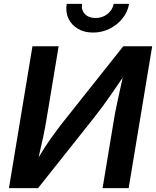

<svg xmlns="http://www.w3.org/2000/svg" viewBox="-20 -965 801 985"><path d="M640.1 0H506.3L565.9 -359.4Q570.8 -389.6 582.5 -443.8Q594.2 -498 609.4 -566.9Q577.1 -519.5 552.7 -484.1Q528.3 -448.7 506.3 -418.9Q484.4 -389.2 460.4 -358.9L175.3 0H25.9L146.5 -727.5H280.8L217.8 -348.1Q212.4 -314.5 201.7 -262.9Q190.9 -211.4 178.2 -158.2Q211.9 -214.4 242.2 -256.6Q272.5 -298.8 295.9 -329.1L612.3 -727.5H760.7ZM457.5 -797.9Q412.1 -797.9 379.2 -817.6Q346.2 -837.4 330.8 -870.6Q315.4 -903.8 322.3 -945.3H400.9Q396 -913.6 415.5 -893.1Q435.1 -872.6 470.2 -872.6Q504.9 -872.6 531.2 -893.1Q557.6 -913.6 563 -945.3H642.1Q635.3 -903.8 608.6 -870.6Q582 -837.4 542.5 -817.6Q502.9 -797.9 457.5 -797.9Z"/></svg>

Font: Inter Semi Bold
Style: Italic
Weight: 600
Italic angle: -9.39999°
Designer: Rasmus Andersson
Foundry: rsms
Version: Version 4.000;git-3c8e0fc